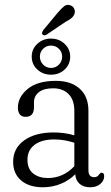

<svg xmlns="http://www.w3.org/2000/svg" viewBox="-20 -781 468 811"><path d="M35.5 -97.5Q35.5 -154.5 82 -188Q128.5 -221.5 207 -221.5Q253 -221.5 294 -209.5V-312.5Q294 -359 269.8 -383.5Q245.5 -408 204.5 -408Q164.5 -408 144 -391.5Q123.5 -375 123.5 -349V-328Q123.5 -287.5 88.5 -287.5Q71 -287.5 63.2 -298.5Q55.5 -309.5 55.5 -326Q55.5 -371 96.8 -405.2Q138 -439.5 216 -439.5Q279.5 -439.5 316.5 -406.5Q353.5 -373.5 353.5 -313V-62.5Q353.5 -32.5 378 -32.5Q391.5 -32.5 398.5 -44Q404 -51.5 409 -51.5Q420 -51.5 420 -36.5Q420 -18.5 404 -4.2Q388 10 360.5 10Q332.5 10 316 -4.8Q299.5 -19.5 298 -45Q272 -19 236.8 -4.5Q201.5 10 161 10Q103 10 69.2 -18.8Q35.5 -47.5 35.5 -97.5ZM96 -106Q96 -67 120.5 -48Q145 -29 182 -29Q247 -29 294 -79V-178Q274.5 -184.5 253.2 -188.2Q232 -192 208.5 -192Q156.5 -192 126.2 -169.5Q96 -147 96 -106ZM224 -727.5Q239 -745 250.8 -754.5Q262.5 -764 277.5 -758.5Q288.5 -754.5 293.2 -744.5Q298 -734.5 295 -723.5Q291.5 -712.5 281.5 -704.2Q271.5 -696 256.5 -688.5L175 -633.5Q165 -629 159 -636Q156.5 -640 158.2 -644.8Q160 -649.5 162.5 -653.5ZM195.5 -465.5Q161.5 -465.5 137.8 -487.2Q114 -509 114 -542Q114 -574 137.8 -596Q161.5 -618 195.5 -618Q229.5 -618 253 -595.8Q276.5 -573.5 276.5 -542Q276.5 -509 253 -487.2Q229.5 -465.5 195.5 -465.5ZM195.5 -588.5Q176 -588.5 162.2 -575Q148.5 -561.5 148.5 -542Q148.5 -522 162.2 -508Q176 -494 195.5 -494Q215 -494 228.8 -508Q242.5 -522 242.5 -542Q242.5 -561.5 228.8 -575Q215 -588.5 195.5 -588.5Z"/></svg>

Font: Fraunces 144pt SuperSoft Light
Style: Regular
Weight: 300
Version: Version 1.000;[0bf87f6ff]